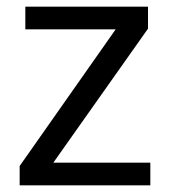

<svg xmlns="http://www.w3.org/2000/svg" viewBox="-20 -556 510 576"><path d="M431 0H39V-58L327 -468H56V-536H424V-470L140 -68H431Z"/></svg>

Font: Noto Sans Syriac Eastern
Style: Regular
Weight: 400
Designer: Patrick Giasson and the Monotype Design Team
Foundry: Monotype Imaging Inc.
Version: Version 3.001; ttfautohint (v1.8.4.7-5d5b)